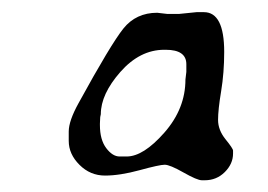

<svg xmlns="http://www.w3.org/2000/svg" viewBox="-20 -676 446 319"><path d="M289.6 -569.3Q289.6 -593.3 255.4 -593.3H252.9Q212.4 -593.3 179.9 -556.4Q147.5 -519.5 147.5 -486.3L146.5 -481.4L146 -470.7V-468.3Q146 -443.8 156.5 -429.9Q167 -416 178.7 -416H190.4Q218.3 -416 253.2 -455.8Q288.1 -495.6 288.1 -543.9L289.6 -556.6ZM318.8 -655.8Q352.5 -655.8 352.5 -589.8Q352.5 -555.2 347.4 -524.4Q342.3 -493.7 342.3 -476.8Q342.3 -460 354.7 -444.6Q367.2 -429.2 367.2 -425.8V-420.9Q367.2 -403.8 353.5 -390.1Q339.8 -376.5 320.3 -376.5H315.4Q307.6 -376.5 284.9 -389.4Q262.2 -402.3 253.7 -402.3Q245.1 -402.3 212.2 -393.3Q179.2 -384.3 154.5 -384.3Q129.9 -384.3 112.1 -402.1Q94.2 -419.9 94.2 -441.9V-457.5Q94.2 -475.1 110.4 -504.4Q164.1 -602.5 185.1 -628.7Q206.1 -654.8 241.2 -654.8L258.3 -652.8H276.9L306.6 -655.8Z"/></svg>

Font: Averia Libre
Style: Italic
Weight: 400
Italic angle: -7.90001°
Version: Version 1.002